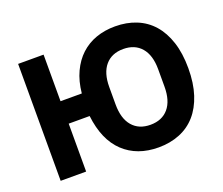

<svg xmlns="http://www.w3.org/2000/svg" viewBox="-118 -888 1253 1077"><g transform="rotate(-20 508.0 -349.0)"><path d="M659 12Q531 12 451 -63.5Q371 -139 354 -286H229V0H77V-698H229V-420H356Q363 -491 388.5 -545.5Q414 -600 453.5 -636.5Q493 -673 545 -691.5Q597 -710 659 -710Q728 -710 785 -687Q842 -664 882 -618.5Q922 -573 944 -505.5Q966 -438 966 -349Q966 -260 944 -192.5Q922 -125 882 -79.5Q842 -34 785 -11Q728 12 659 12ZM659 -123Q728 -123 766.5 -168Q805 -213 805 -297V-401Q805 -485 766.5 -530Q728 -575 659 -575Q590 -575 551.5 -530Q513 -485 513 -401V-297Q513 -213 551.5 -168Q590 -123 659 -123Z"/></g></svg>

Font: Aneliza ExtraBold
Style: Regular
Weight: 800
Designer: Mike Abbink, Paul van der Laan, Pieter van Rosmalen
Foundry: Bold Monday
Version: Version 3.001;September 8, 2019;FontCreator 11.5.0.2425 64-b